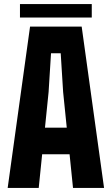

<svg xmlns="http://www.w3.org/2000/svg" viewBox="-20 -932 554 952"><path d="M18 0 129 -800H385L496 0H342L325 -167H189L172 0ZM203 -299H311L293 -476L281 -668H233L221 -476ZM79 -912H435V-845H79Z"/></svg>

Font: Big Shoulders Text Thin Black
Style: Regular
Weight: 900
Version: Version 2.002